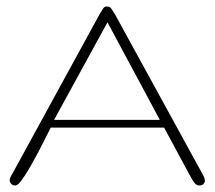

<svg xmlns="http://www.w3.org/2000/svg" viewBox="-20 -564 663 593"><path d="M473.6 -193.8 312 -495.1 147 -193.8ZM486.8 -169.9H136.7Q128.9 -154.8 119.4 -135.7Q109.9 -116.7 99.6 -96.9Q89.4 -77.1 78.6 -58.1Q67.9 -39.1 58.3 -24.2Q48.8 -9.3 41 -0.2Q33.2 8.8 27.8 8.8Q18.6 8.8 14.2 3.4Q9.8 -2 9.8 -5.9Q9.8 -12.2 12.9 -18.1Q16.1 -23.9 20 -30.8L287.6 -520Q293 -529.3 297.4 -536.1Q301.8 -543 307.6 -543.9Q314 -543.9 317.4 -542.7Q320.8 -541.5 324.7 -536.1L335 -520L603 -30.8Q606.9 -23.9 609.9 -17.6Q612.8 -11.2 612.8 -5.9Q612.8 -0.5 608.4 4.2Q604 8.8 595.7 8.8Q587.4 8.8 581.8 2Q576.2 -4.9 570.8 -14.2Z"/></svg>

Font: Gruppo
Style: Regular
Weight: 400
Foundry: Vernon Adams
Version: Version 1.000